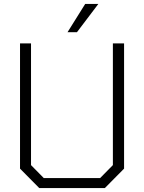

<svg xmlns="http://www.w3.org/2000/svg" viewBox="-20 -958 734 978"><path d="M324 -794 414 -938H481L372 -794ZM180 0 82 -99V-737H138V-117L203 -51H490L555 -117V-737H612V-99L514 0Z"/></svg>

Font: Tomorrow Light
Style: Regular
Weight: 300
Designer: Tony de Marco, Monica Rizzolli
Foundry: Just in Type
Version: Version 2.002